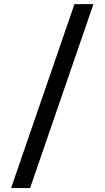

<svg xmlns="http://www.w3.org/2000/svg" viewBox="-20 -821 511 938"><path d="M436.5 -800.8H343.8L34.2 97.7H127Z"/></svg>

Font: Giphurs
Style: Regular
Weight: 400
Version: Version 2.010